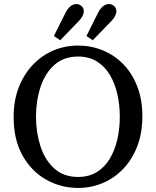

<svg xmlns="http://www.w3.org/2000/svg" viewBox="-20 -909 767 944"><path d="M364 15Q279 15 206.5 -26Q134 -67 90.5 -145Q47 -223 47 -334Q47 -415 72.5 -480Q98 -545 142 -591Q186 -637 243 -661Q300 -685 364 -685Q427 -685 484 -662Q541 -639 585 -594.5Q629 -550 654.5 -485Q680 -420 680 -337Q680 -255 655 -190Q630 -125 586 -79Q542 -33 485 -9Q428 15 364 15ZM364 -39Q417 -39 456 -63Q495 -87 520 -129Q545 -171 557 -224Q569 -277 569 -335Q569 -393 557 -446Q545 -499 520 -541Q495 -583 456 -607Q417 -631 364 -631Q293 -631 247 -589.5Q201 -548 179 -480.5Q157 -413 157 -335Q157 -258 179 -190Q201 -122 247 -80.5Q293 -39 364 -39ZM245 -732 301 -844Q324 -889 355 -889Q370 -889 381 -879Q392 -869 392 -854Q392 -831 368 -806L276 -711ZM405 -732 461 -844Q484 -889 515 -889Q531 -889 541.5 -879Q552 -869 552 -854Q552 -831 528 -806L436 -711Z"/></svg>

Font: Source Serif 4 SmText
Style: Regular
Weight: 400
Designer: Frank Grießhammer
Foundry: Adobe
Version: Version 4.005;hotconv 1.1.0;makeotfexe 2.6.0